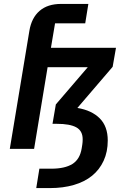

<svg xmlns="http://www.w3.org/2000/svg" viewBox="-20 -760 640 980"><path d="M30 0 130 -603Q141 -669 182 -704.5Q223 -740 292 -740H431L415 -641H261L240 -516H572L555 -419L375 -209Q448 -197 489 -156Q530 -115 530 -43Q530 15 509 60.5Q488 106 450 137Q412 168 357 184Q302 200 235 200H165L181 101H242Q311 101 349.5 77Q388 53 397 -3Q401 -26 401.5 -35Q402 -44 402 -49Q402 -92 369.5 -110Q337 -128 270 -128H248L265 -227L428 -417H223L154 0Z"/></svg>

Font: IBM Plex Mono SemiBold
Style: Italic
Weight: 600
Italic angle: -9°
Monospace: yes
Designer: Mike Abbink, Paul van der Laan, Pieter van Rosmalen
Foundry: Bold Monday
Version: Version 2.3